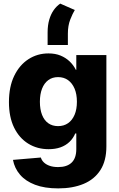

<svg xmlns="http://www.w3.org/2000/svg" viewBox="-20 -836 664 1069"><path d="M304.2 212.9Q228 212.9 175 192.6Q122.1 172.4 91.6 136.7Q61 101.1 52.2 54.2L207.5 41Q211.9 56.6 224.6 68.6Q237.3 80.6 257.1 87.4Q276.9 94.2 303.7 94.2Q353 94.2 378.9 69.3Q404.8 44.4 404.8 -5.9V-92.8H398.9Q387.2 -65.4 366.5 -45.7Q345.7 -25.9 316.7 -15.6Q287.6 -5.4 251 -5.4Q187 -5.4 137 -36.4Q86.9 -67.4 58.3 -126Q29.8 -184.6 29.8 -267.6Q29.8 -353 59.1 -413.6Q88.4 -474.1 138.2 -506.3Q188 -538.6 250 -538.6Q288.1 -538.6 317.1 -526.6Q346.2 -514.6 367.7 -494.1Q389.2 -473.6 402.3 -447.3H404.8V-529.3H572.3V-21Q572.3 59.1 539.1 110.8Q505.9 162.6 445.6 187.7Q385.3 212.9 304.2 212.9ZM303.2 -133.8Q335.4 -133.8 358.9 -150.1Q382.3 -166.5 395.3 -197Q408.2 -227.5 408.2 -269.5Q408.2 -311.5 395.3 -342.3Q382.3 -373 358.9 -389.9Q335.4 -406.7 303.2 -406.7Q271.5 -406.7 248.8 -389.9Q226.1 -373 214.1 -342.3Q202.1 -311.5 202.1 -269.5Q202.1 -227.1 214.1 -196.5Q226.1 -166 248.8 -149.9Q271.5 -133.8 303.2 -133.8ZM245.1 -585.4V-654.8Q245.1 -695.3 254.2 -726.3Q263.2 -757.3 279.1 -779.8Q294.9 -802.2 315.4 -815.9L396.5 -780.3Q384.8 -761.7 371.3 -727.5Q357.9 -693.4 357.9 -648.4V-585.4Z"/></svg>

Font: Inter 24pt ExtraBold
Style: Regular
Weight: 800
Designer: Rasmus Andersson
Foundry: rsms
Version: Version 4.001;git-66647c0bb